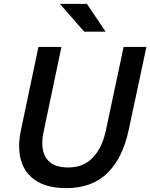

<svg xmlns="http://www.w3.org/2000/svg" viewBox="-20 -958 778 994"><path d="M88 -282 179 -715H298L207 -282Q199 -247 199 -217Q199 -157 232 -124Q265 -91 334 -91Q412 -91 460.5 -142Q509 -193 528 -282L620 -715H738L646 -284Q615 -139 535.5 -61.5Q456 16 323 16Q205 16 142 -41Q79 -98 79 -202Q79 -240 88 -282ZM416 -794 290 -938H430L527 -794Z"/></svg>

Font: Wix Madefor Text SemiBold
Style: Italic
Weight: 600
Italic angle: -12°
Designer: Dalton Maag Ltd
Foundry: Dalton Maag Ltd
Version: Version 3.100